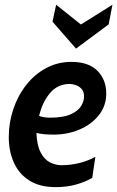

<svg xmlns="http://www.w3.org/2000/svg" viewBox="-20 -758 482 788"><path d="M358.5 -28Q330.5 -11.5 292.8 -0.8Q255 10 209 10Q143 10 100.2 -17.2Q57.5 -44.5 36.8 -91Q16 -137.5 16 -195Q16 -255 34.8 -310.5Q53.5 -366 87.8 -409.5Q122 -453 169.2 -478.5Q216.5 -504 273.5 -504Q343 -504 379.5 -467.8Q416 -431.5 416 -374Q416 -324 386.2 -286Q356.5 -248 307.2 -226.8Q258 -205.5 199 -205.5Q157 -205.5 129.5 -212.5Q131.5 -161.5 146.8 -132.5Q162 -103.5 184.8 -91.8Q207.5 -80 232.5 -80Q270.5 -80 306.8 -89.2Q343 -98.5 371.5 -114.5ZM266.5 -413.5Q216.5 -413.5 184.8 -375.5Q153 -337.5 140.5 -282Q162 -275 184 -275Q238.5 -275 269.2 -288.5Q300 -302 312.5 -322.2Q325 -342.5 325 -362Q325 -382.5 314.2 -393.8Q303.5 -405 289.5 -409.2Q275.5 -413.5 266.5 -413.5ZM292 -558.5 195.5 -669 210.5 -738.5 312 -657.5 441.5 -738.5 426 -658Z"/></svg>

Font: Cabin Condensed SemiBold
Style: Italic
Weight: 600
Width: 3
Italic angle: -10°
Designer: Pablo Impallari
Foundry: Pablo Impallari. http://www.impallari.com Igino Marini. http://www.ikern.com
Version: Version 3.001; ttfautohint (v1.8.3)